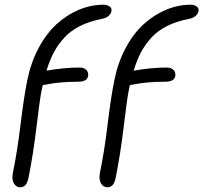

<svg xmlns="http://www.w3.org/2000/svg" viewBox="-20 -766 861 813"><path d="M64.9 26.9Q48.3 26.9 38.8 10.5Q29.3 -5.9 34.2 -32.2Q53.2 -124.5 66.9 -238Q80.6 -351.6 95.2 -424.8Q110.4 -500.5 143.1 -562Q175.8 -623.5 219.2 -663.3Q262.7 -703.1 314 -724.6Q365.2 -746.1 418.9 -746.1Q432.6 -746.1 443.4 -739Q454.1 -731.9 452.1 -719.2Q449.7 -707.5 439.5 -698.5Q429.2 -689.5 411.1 -686Q358.9 -675.8 319.6 -656.2Q280.3 -636.7 253.2 -607.4Q226.1 -578.1 208.3 -544.7Q190.4 -511.2 176.8 -466.8Q251 -480 315.9 -480Q336.9 -480 346.2 -469.2Q355.5 -458.5 353 -443.8Q348.6 -419.9 311 -419.9Q270.5 -419.9 240.7 -417.2Q210.9 -414.6 188.2 -410.4Q165.5 -406.2 161.1 -405.8Q160.2 -401.9 158.4 -393.8Q156.7 -385.7 155.8 -381.8Q148.4 -344.7 134.5 -228.5Q120.6 -112.3 101.1 -15.1Q96.2 8.8 87.6 17.8Q79.1 26.9 64.9 26.9ZM434.1 26.9Q417.5 26.9 407.7 10.5Q397.9 -5.9 402.8 -32.2Q421.9 -124.5 435.5 -238Q449.2 -351.6 463.9 -424.8Q479 -500.5 511.7 -562Q544.4 -623.5 588.1 -663.3Q631.8 -703.1 683.1 -724.6Q734.4 -746.1 788.1 -746.1Q801.8 -746.1 812.3 -739Q822.8 -731.9 820.8 -719.2Q818.4 -707.5 808.1 -698.5Q797.9 -689.5 779.8 -686Q727.5 -675.8 688.2 -656.2Q648.9 -636.7 621.8 -607.4Q594.7 -578.1 577.1 -544.7Q559.6 -511.2 545.9 -466.8Q620.1 -480 685.1 -480Q706.1 -480 715.3 -469.2Q724.6 -458.5 722.2 -443.8Q717.8 -419.9 680.2 -419.9Q639.6 -419.9 609.9 -417.2Q580.1 -414.6 556.9 -410.4Q533.7 -406.2 529.8 -405.8Q528.8 -401.9 527.3 -393.8Q525.9 -385.7 524.9 -381.8Q517.6 -344.7 503.7 -228.5Q489.7 -112.3 470.2 -15.1Q465.3 8.8 456.8 17.8Q448.2 26.9 434.1 26.9Z"/></svg>

Font: Shantell Sans Bouncy
Style: Italic
Weight: 300
Italic angle: -11.31°
Designer: Stephen Nixon, Anya Danilova, Shantell Martin
Foundry: Arrow Type
Version: Version 1.006;[9816181b4]